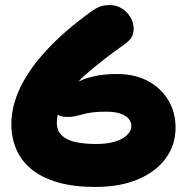

<svg xmlns="http://www.w3.org/2000/svg" viewBox="-20 -730 740 760"><path d="M357 10Q272 10 209.5 -8Q147 -26 106 -59Q65 -92 45 -138Q25 -184 25 -239Q25 -311 61 -385Q97 -459 165 -532Q233 -605 328 -675Q360 -699 377.5 -704.5Q395 -710 414 -710Q441 -710 462.5 -696.5Q484 -683 496.5 -661.5Q509 -640 509 -617Q509 -598 501.5 -583.5Q494 -569 465 -549Q392 -497 333 -447Q274 -397 239.5 -346.5Q205 -296 205 -244Q205 -212 225 -193.5Q245 -175 280 -167.5Q315 -160 361 -160Q404 -160 435 -169.5Q466 -179 483 -195.5Q500 -212 500 -231Q500 -246 490 -259Q480 -272 458 -280Q436 -288 398 -288Q366 -288 344.5 -285Q323 -282 307.5 -277.5Q292 -273 278 -270Q264 -267 247 -267Q216 -267 203.5 -280.5Q191 -294 191 -313Q191 -334 221.5 -363.5Q252 -393 308.5 -415Q365 -437 443 -437Q514 -437 566 -409Q618 -381 646.5 -333Q675 -285 675 -225Q675 -156 636 -103Q597 -50 526 -20Q455 10 357 10Z"/></svg>

Font: Shantell Sans ExtraBold
Style: Regular
Weight: 800
Designer: Stephen Nixon, Anya Danilova, Shantell Martin
Foundry: Arrow Type
Version: Version 1.011;[c5ecc13dd]